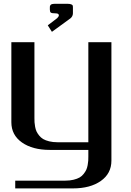

<svg xmlns="http://www.w3.org/2000/svg" viewBox="-20 -812 707 1040"><path d="M375 -771V-739.7Q374.5 -723.1 361.3 -712.4L261.2 -639.6L238.8 -674.8L290 -713.9Q298.8 -722.7 298.8 -729Q298.8 -739.7 281.2 -739.7Q260.3 -739.7 255.1 -743.9Q250 -748 250 -760.3V-771Q250 -776.4 250.5 -778.8Q251 -781.2 253.7 -784.9Q256.3 -788.6 263.2 -790Q270 -791.5 281.2 -791.5H343.8Q358.4 -791.5 365.5 -788.6Q372.6 -785.6 373.8 -782.2Q375 -778.8 375 -771ZM583.5 -583.5V58.1Q583.5 127.9 526.1 168.2Q468.8 208.5 375 208.5H62.5V166.5H333.5Q358.4 166.5 378.4 161.6Q398.4 156.7 411.1 149.4Q423.8 142.1 433.1 130.1Q442.4 118.2 447.3 107.7Q452.1 97.2 454.8 82.5Q457.5 67.9 458 58.3Q458.5 48.8 458.5 35.6V0H250Q156.2 0 98.9 -40.3Q41.5 -80.6 41.5 -149.9V-583.5H166.5V-172.9Q166.5 -159.7 167 -149.9Q167.5 -140.1 170.2 -125.5Q172.9 -110.8 177.7 -100.3Q182.6 -89.8 191.9 -78.1Q201.2 -66.4 213.9 -58.8Q226.6 -51.3 246.6 -46.4Q266.6 -41.5 291.5 -41.5H458.5V-583.5Z"/></svg>

Font: Gputeks
Style: Bold
Weight: 600
Width: 8
Version: Version 0.9